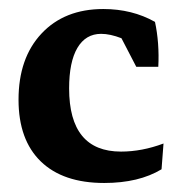

<svg xmlns="http://www.w3.org/2000/svg" viewBox="-20 -402 400 430"><path d="M213.4 7.8Q121.1 7.8 71.3 -40.5Q21.5 -88.9 21.5 -178.7Q21.5 -272 73 -326.9Q124.5 -381.8 211.4 -381.8Q275.9 -381.8 327.1 -353Q332 -330.6 334 -304.4Q335.9 -278.3 334.5 -252.4H285.2L252 -316.4Q226.6 -326.2 206.5 -326.2Q171.9 -326.2 153.3 -294.7Q134.8 -263.2 134.8 -204.1Q134.8 -62.5 251 -62.5Q297.9 -62.5 346.2 -80.6L341.8 -22.9Q291 7.8 213.4 7.8Z"/></svg>

Font: Markazi Text SemiBold
Style: Regular
Weight: 600
Designer: Borna Izadpanah (Arabic designer), Fiona Ross (Arabic design director) and Florian Runge (Latin designer)
Foundry: Borna Izadpanah and Florian Runge
Version: Version 1.001; ttfautohint (v1.8.3)